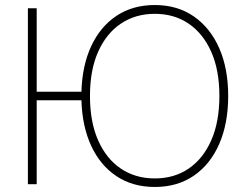

<svg xmlns="http://www.w3.org/2000/svg" viewBox="-20 -733 980 764"><path d="M596 11Q508 11 443.5 -32Q379 -75 343 -152.5Q307 -230 304 -334H126V0H91V-700H126V-368H304Q307 -472 343 -549.5Q379 -627 443.5 -670Q508 -713 596 -713Q686 -713 751.5 -667.5Q817 -622 852.5 -541Q888 -460 888 -351Q888 -242 852.5 -160.5Q817 -79 751.5 -34Q686 11 596 11ZM596 -23Q673 -23 730.5 -62Q788 -101 820.5 -174.5Q853 -248 853 -351Q853 -454 820.5 -527Q788 -600 730.5 -639Q673 -678 596 -678Q519 -678 461 -639Q403 -600 370.5 -527Q338 -454 338 -351Q338 -248 370.5 -174.5Q403 -101 461 -62Q519 -23 596 -23Z"/></svg>

Font: Zen Kaku Gothic Antique Light
Style: Regular
Weight: 300
Designer: Yoshimichi Ohira
Foundry: Positype
Version: Version 1.001